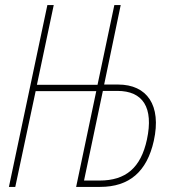

<svg xmlns="http://www.w3.org/2000/svg" viewBox="-20 -734 674 754"><path d="M15 0H40L120 -376H358L279 0H373C488 0 557 -60 584 -181C615 -321 557 -402 444 -402H389L454 -714H429L363 -401H125L191 -714H166ZM310 -25 384 -377H441C541 -377 584 -312 557 -186C533 -75 474 -25 371 -25Z"/></svg>

Font: Noto Sans ExtraCondensed Thin
Style: Italic
Weight: 100
Width: 2
Italic angle: -12°
Designer: Monotype Design Team
Foundry: Monotype Imaging Inc.
Version: Version 2.013